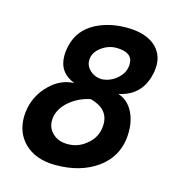

<svg xmlns="http://www.w3.org/2000/svg" viewBox="-100 -732 784 838"><g transform="rotate(15 292.0 -313.0)"><path d="M537 -491Q518 -376 410 -354Q451 -341 474 -301Q497 -261 497 -206Q497 -98 413 -37Q338 17 225 17Q134 17 83 -34Q38 -79 38 -150Q38 -170 43 -195Q57 -256 102 -300Q150 -348 212 -350Q139 -378 139 -454Q139 -476 145 -501Q162 -574 231 -611Q292 -643 371 -643Q452 -643 497 -607Q539 -572 539 -516Q539 -509 537 -491ZM424 -493Q424 -546 350 -546Q314 -546 283 -523Q249 -498 249 -463Q249 -437 269.5 -418Q290 -399 321 -397Q362 -399 393 -427Q424 -455 424 -493ZM379 -182Q382 -197 382 -210Q382 -279 300 -301Q246 -290 206 -256Q160 -216 160 -166Q160 -132 185.5 -108.5Q211 -85 253 -85Q298 -85 333 -113Q370 -141 379 -182Z"/></g></svg>

Font: GFS Neohellenic Rg
Style: Bold Italic
Weight: 700
Italic angle: -12°
Designer: Designed by Takis Katsoulidis and George D. Matthiopoulos.
Foundry: Designed by Takis Katsoulidis and George D. Matthiopoulos.
Version: Version 1.0